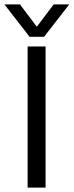

<svg xmlns="http://www.w3.org/2000/svg" viewBox="-56 -856 336 876"><path d="M145 -688 260 -836H189L112 -734L35 -836H-36L79 -688ZM70 0H152V-644H70Z"/></svg>

Font: Kanit Light
Style: Regular
Weight: 300
Designer: Katatrad Team
Foundry: CadsonDemak
Version: Version 1.000;PS 001.000;hotconv 1.0.88;makeotf.lib2.5.64775